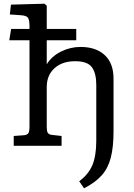

<svg xmlns="http://www.w3.org/2000/svg" viewBox="-20 -786 722 1035"><path d="M433 229 407 191Q457 154 478 104Q499 54 499 -28V-328Q499 -392 475 -424Q451 -456 385 -456Q315 -456 273.5 -418Q232 -380 232 -317V-102Q232 -79 237.5 -70Q243 -61 259 -59L312 -53V0H54V-53L109 -57Q128 -59 133.5 -69Q139 -79 139 -104V-569H30L40 -630H139V-644Q139 -678 131 -690Q123 -702 92 -704L33 -708L39 -761L220 -766L232 -755V-630H391V-569H232V-441H233Q259 -483 309 -508Q359 -533 414 -533Q497 -533 544.5 -489Q592 -445 592 -362V-78Q592 6 577.5 63Q563 120 528.5 159Q494 198 433 229Z"/></svg>

Font: Literata 7pt
Style: Regular
Weight: 400
Designer: Latin by Veronika Burian and Jose Scaglione. Greek by Irene Vlachou. Cyrillic by Vera Evstafieva.
Foundry: TypeTogether
Version: Version 3.002